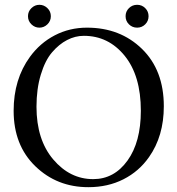

<svg xmlns="http://www.w3.org/2000/svg" viewBox="-20 -774 742 804"><path d="M111.6 -672.1Q97.2 -686 97.2 -706.1Q97.2 -726.1 111.6 -740Q126 -753.9 145 -753.9Q164.1 -753.9 178.5 -740Q192.9 -726.1 192.9 -706.1Q192.9 -686 178.5 -672.1Q164.1 -658.2 145 -658.2Q126 -658.2 111.6 -672.1ZM520 -672.1Q505.9 -686 505.9 -706.1Q505.9 -726.1 520 -740Q534.2 -753.9 554.2 -753.9Q574.2 -753.9 588.1 -740Q602.1 -726.1 602.1 -706.1Q602.1 -686 588.1 -672.1Q574.2 -658.2 554.2 -658.2Q534.2 -658.2 520 -672.1ZM331.1 -624Q294.9 -624 261 -606.4Q227.1 -588.9 198 -554.9Q168.9 -521 150.9 -461.4Q132.8 -401.9 132.8 -327.1Q132.8 -189 202.9 -106.4Q272.9 -23.9 370.1 -23.9Q458 -23.9 513.9 -101.6Q569.8 -179.2 569.8 -310.1Q569.8 -457 502 -540.5Q434.1 -624 331.1 -624ZM666 -329.1Q666 -204.1 604 -116.2Q562 -56.2 496.8 -23.2Q431.6 9.8 350.1 9.8Q218.3 9.8 127.7 -78.1Q37.1 -166 37.1 -310.1Q37.1 -442.4 105.5 -536.1Q147.5 -593.8 209.2 -626Q271 -658.2 344.2 -658.2Q483.4 -658.2 574.7 -569.1Q666 -480 666 -329.1Z"/></svg>

Font: Linux Libertine Capitals
Style: Small Caps
Weight: 400
Designer: Philipp H. Poll
Foundry: Philipp H. Poll
Version: Version 5.1.3